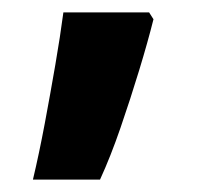

<svg xmlns="http://www.w3.org/2000/svg" viewBox="-20 -154 333 309"><path d="M227 -123Q218 -87 204 -41Q190 5 174 51.5Q158 98 141 135H33Q43 93 52 45Q61 -3 69 -49.5Q77 -96 82 -134H220Z"/></svg>

Font: Noto Sans Meetei Mayek
Style: Bold
Weight: 700
Designer: Monotype Design Team and Neelakash Kshetrimayum
Foundry: Monotype Imaging Inc.
Version: Version 2.002; ttfautohint (v1.8.4.7-5d5b)